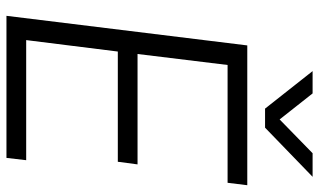

<svg xmlns="http://www.w3.org/2000/svg" viewBox="-212 -752 965 580"><g transform="rotate(90 270.0 -462.5)"><path d="M28.3 0H457.5L464.4 -59.6H101.6L136.2 -336.4H469.2L477.1 -396H143.6L176.8 -668H532.7L540 -727.5H117.7ZM195.3 -924.8 308.6 -781.2H366.2L514.6 -924.8H443.4L341.3 -825.2L262.7 -924.8Z"/></g></svg>

Font: Guggenheim Sans Display Light
Style: Italic
Weight: 300
Italic angle: -7°
Designer: Modified by Tom Baber under direction of Pentagram Design 2023
Foundry: rsms
Version: Version 1.001;Glyphs 3.1.2 (3151)